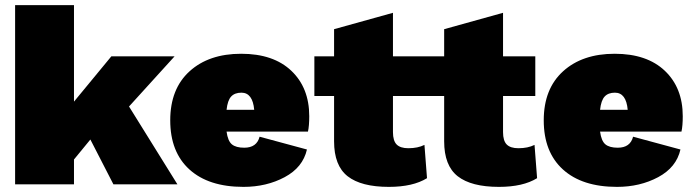

<svg xmlns="http://www.w3.org/2000/svg" viewBox="-20 -720 2704 750"><path d="M423 0 333 -175 269 -97V0H39V-700H269V-323L415 -500H662L484 -304L673 0Z M1188 -266Q1188 -228 1183 -206H865Q870 -169 886 -156Q902 -143 934 -143Q983 -143 994 -186L1179 -136Q1163 -66 1092 -28Q1021 10 931 10Q795 10 720 -58Q645 -126 645 -250Q645 -373 720.5 -441.5Q796 -510 922 -510Q1048 -510 1118 -443.5Q1188 -377 1188 -266ZM923 -358Q897 -358 883 -343Q869 -328 865 -291H973Q967 -358 923 -358Z M1638 -154 1648 -24Q1593 10 1499 10Q1391 10 1338 -31.5Q1285 -73 1285 -168V-345H1208V-500H1285V-606L1515 -670V-500H1641V-345H1515V-204Q1515 -170 1529.5 -155.5Q1544 -141 1575 -141Q1612 -141 1638 -154Z M2068 -154 2078 -24Q2023 10 1929 10Q1821 10 1768 -31.5Q1715 -73 1715 -168V-345H1638V-500H1715V-606L1945 -670V-500H2071V-345H1945V-204Q1945 -170 1959.5 -155.5Q1974 -141 2005 -141Q2042 -141 2068 -154Z M2647 -266Q2647 -228 2642 -206H2324Q2329 -169 2345 -156Q2361 -143 2393 -143Q2442 -143 2453 -186L2638 -136Q2622 -66 2551 -28Q2480 10 2390 10Q2254 10 2179 -58Q2104 -126 2104 -250Q2104 -373 2179.5 -441.5Q2255 -510 2381 -510Q2507 -510 2577 -443.5Q2647 -377 2647 -266ZM2382 -358Q2356 -358 2342 -343Q2328 -328 2324 -291H2432Q2426 -358 2382 -358Z"/></svg>

Font: Elaine Sans Black
Style: Regular
Weight: 900
Designer: Wei Huang
Foundry: Wei Huang
Version: Version 2.001;December 24, 2019;FontCreator 12.0.0.2547 64-b